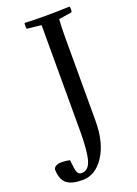

<svg xmlns="http://www.w3.org/2000/svg" viewBox="-274 -872 818 1144"><g transform="rotate(-20 135.5 -300.0)"><path d="M235 -633V-108Q235 31 180 115Q125 199 43 199Q-27 199 -58.5 172.5Q-90 146 -91 83Q-84 56 -37 56Q-15 56 12 62Q17 120 24.5 139Q32 158 52 158Q96 158 112 100.5Q128 43 128 -80V-752L37 -762Q33 -777 37 -799Q92 -796 161 -796Q250 -796 322 -799Q328 -781 322 -763L239 -750Q235 -712 235 -633Z"/></g></svg>

Font: Adamina
Style: Regular
Weight: 400
Designer: Cyreal (www.cyreal.org)
Foundry: Alexei Vanyashin
Version: Version 1.013